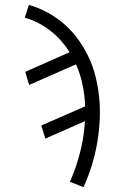

<svg xmlns="http://www.w3.org/2000/svg" viewBox="-20 -558 540 791"><path d="M324 213 268 191Q287 148 300.5 103.5Q314 59 322 13Q322 13 322 12.5Q322 12 322 12Q325 -5 327 -23Q329 -41 330 -59L167 13L150 -41L331 -120Q329 -166 320 -209.5Q311 -253 293 -293L100 -208L84 -262L267 -343Q251 -368 231.5 -390Q212 -412 188.5 -430.5Q165 -449 138 -463Q111 -477 82 -485L99 -538Q140 -526 177.5 -505.5Q215 -485 246.5 -457Q278 -429 302.5 -395Q327 -361 345 -323Q363 -285 373.5 -243Q384 -201 388.5 -157.5Q393 -114 391 -68.5Q389 -23 382 21Q374 71 359.5 119Q345 167 324 213Z"/></svg>

Font: Iosevka Curly Light Oblique
Style: Regular
Weight: 300
Italic angle: -9°
Monospace: yes
Designer: Belleve Invis
Foundry: Belleve Invis
Version: Version 11.1.0; ttfautohint (v1.8.3)